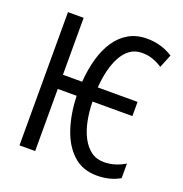

<svg xmlns="http://www.w3.org/2000/svg" viewBox="-132 -841 920 967"><g transform="rotate(20 328.5 -357.5)"><path d="M490 10Q413 10 362.5 -36.5Q312 -83 286.5 -161Q261 -239 258 -333H157V0H73V-714H157V-409H260Q265 -477 281.5 -535Q298 -593 327 -635.5Q356 -678 397.5 -701.5Q439 -725 494 -725Q532 -725 567 -715Q602 -705 633 -685L604 -614Q578 -631 551.5 -640Q525 -649 495 -649Q458 -649 431 -629.5Q404 -610 386 -576.5Q368 -543 357.5 -500Q347 -457 344 -409H557V-333H343Q344 -280 353.5 -232Q363 -184 382.5 -146.5Q402 -109 431 -87.5Q460 -66 500 -66Q530 -66 558.5 -74.5Q587 -83 613 -99V-21Q588 -6 557 2Q526 10 490 10Z"/></g></svg>

Font: Noto Sans ExtraCondensed
Style: Regular
Weight: 400
Width: 2
Designer: Monotype Design Team
Foundry: Monotype Imaging Inc.
Version: Version 2.013